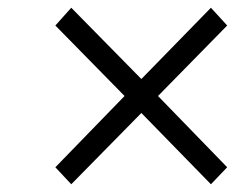

<svg xmlns="http://www.w3.org/2000/svg" viewBox="-20 -498 610 496"><path d="M123 -65.9 301.8 -250 123 -432.1 164.1 -478 345.2 -293.9 524.9 -478 566.9 -432.1 388.2 -250 566.9 -65.9 524.9 -22 345.2 -206.1 164.1 -22Z"/></svg>

Font: Linguistics Pro
Style: Italic
Weight: 400
Italic angle: -12°
Designer: Stefan Peev, Context Ltd
Foundry: Stefan Peev, Context Ltd
Version: Version 001.000